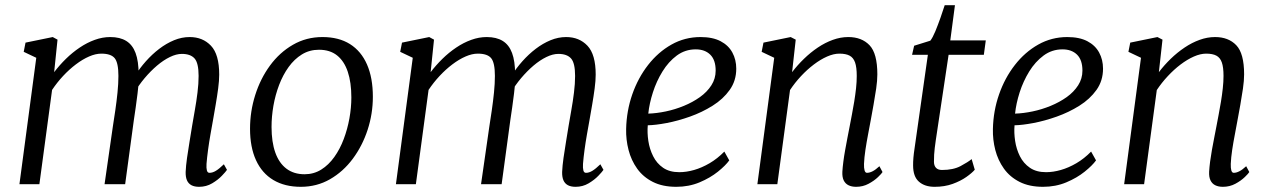

<svg xmlns="http://www.w3.org/2000/svg" viewBox="-20 -711 4901 741"><path d="M202 -558 189 -432.5Q209.5 -459.5 234.5 -484Q259.5 -508.5 287.8 -527.5Q316 -546.5 345.8 -557.2Q375.5 -568 405.5 -568Q443 -568 467.2 -553Q491.5 -538 503.2 -506.5Q515 -475 515 -424.5Q515 -421 514.8 -417.2Q514.5 -413.5 514.5 -410Q514.5 -406.5 514 -402.5L500.5 -418Q519 -447.5 543 -474.5Q567 -501.5 594.5 -522.5Q622 -543.5 651.8 -555.8Q681.5 -568 712 -568Q762.5 -568 794.2 -534.5Q826 -501 826 -423Q826 -400 822 -369.8Q818 -339.5 812.5 -307.5Q807 -275.5 802 -247Q797.5 -221.5 792.2 -192Q787 -162.5 783 -133Q779 -103.5 777 -78.5Q776 -62 778.5 -53Q781 -44 788.5 -44Q800.5 -44 813.2 -51.8Q826 -59.5 844 -77L856 -55.5Q851.5 -48.5 836.5 -32.8Q821.5 -17 798.8 -3.5Q776 10 748.5 10Q730.5 10 718.8 3.8Q707 -2.5 701.5 -15.2Q696 -28 696.5 -47.5Q697.5 -71 701.8 -101.5Q706 -132 711.5 -164.2Q717 -196.5 721.5 -225.5Q726 -253 732 -286.2Q738 -319.5 742.2 -353.8Q746.5 -388 746.5 -418Q746.5 -468 730.8 -485.5Q715 -503 682 -503Q660.5 -503 635.8 -491Q611 -479 586 -457.8Q561 -436.5 538.2 -409.5Q515.5 -382.5 498 -352.5L515.5 -400Q514 -376.5 510.8 -349.8Q507.5 -323 503.8 -296.8Q500 -270.5 496.5 -247L463 0H383.5L415.5 -222.5Q420 -251 425 -285.2Q430 -319.5 433.5 -354Q437 -388.5 437 -418Q437 -468.5 422.8 -486.2Q408.5 -504 371 -504Q349 -504 323.8 -493Q298.5 -482 272.8 -462.5Q247 -443 223.5 -417.8Q200 -392.5 181 -364L132 0H55L120 -488L71.5 -511L78.5 -546.5L183.5 -568Z M1224.5 -568Q1287.5 -568 1330.8 -540.8Q1374 -513.5 1396.5 -462Q1419 -410.5 1419 -337.5Q1419 -272 1398.8 -210Q1378.5 -148 1341.5 -98.2Q1304.5 -48.5 1253.5 -19.2Q1202.5 10 1141 10Q1079 10 1035 -16.2Q991 -42.5 968 -92.8Q945 -143 945 -214Q945 -281 965 -344.2Q985 -407.5 1022 -458Q1059 -508.5 1110.5 -538.2Q1162 -568 1224.5 -568ZM1211 -519Q1174.5 -519 1145.2 -501Q1116 -483 1094 -452.5Q1072 -422 1057.2 -383.2Q1042.5 -344.5 1035.2 -302.8Q1028 -261 1028 -221Q1028 -163 1042.5 -122.2Q1057 -81.5 1085.5 -60Q1114 -38.5 1155.5 -38.5Q1191 -38.5 1219.8 -56.5Q1248.5 -74.5 1270.2 -105Q1292 -135.5 1306.5 -174Q1321 -212.5 1328.5 -254Q1336 -295.5 1336 -335Q1336 -393 1322.2 -434Q1308.5 -475 1281 -497Q1253.5 -519 1211 -519Z M1655 -558 1642 -432.5Q1662.5 -459.5 1687.5 -484Q1712.5 -508.5 1740.8 -527.5Q1769 -546.5 1798.8 -557.2Q1828.5 -568 1858.5 -568Q1896 -568 1920.2 -553Q1944.5 -538 1956.2 -506.5Q1968 -475 1968 -424.5Q1968 -421 1967.8 -417.2Q1967.5 -413.5 1967.5 -410Q1967.5 -406.5 1967 -402.5L1953.5 -418Q1972 -447.5 1996 -474.5Q2020 -501.5 2047.5 -522.5Q2075 -543.5 2104.8 -555.8Q2134.5 -568 2165 -568Q2215.5 -568 2247.2 -534.5Q2279 -501 2279 -423Q2279 -400 2275 -369.8Q2271 -339.5 2265.5 -307.5Q2260 -275.5 2255 -247Q2250.5 -221.5 2245.2 -192Q2240 -162.5 2236 -133Q2232 -103.5 2230 -78.5Q2229 -62 2231.5 -53Q2234 -44 2241.5 -44Q2253.5 -44 2266.2 -51.8Q2279 -59.5 2297 -77L2309 -55.5Q2304.5 -48.5 2289.5 -32.8Q2274.5 -17 2251.8 -3.5Q2229 10 2201.5 10Q2183.5 10 2171.8 3.8Q2160 -2.5 2154.5 -15.2Q2149 -28 2149.5 -47.5Q2150.5 -71 2154.8 -101.5Q2159 -132 2164.5 -164.2Q2170 -196.5 2174.5 -225.5Q2179 -253 2185 -286.2Q2191 -319.5 2195.2 -353.8Q2199.5 -388 2199.5 -418Q2199.5 -468 2183.8 -485.5Q2168 -503 2135 -503Q2113.5 -503 2088.8 -491Q2064 -479 2039 -457.8Q2014 -436.5 1991.2 -409.5Q1968.5 -382.5 1951 -352.5L1968.5 -400Q1967 -376.5 1963.8 -349.8Q1960.5 -323 1956.8 -296.8Q1953 -270.5 1949.5 -247L1916 0H1836.5L1868.5 -222.5Q1873 -251 1878 -285.2Q1883 -319.5 1886.5 -354Q1890 -388.5 1890 -418Q1890 -468.5 1875.8 -486.2Q1861.5 -504 1824 -504Q1802 -504 1776.8 -493Q1751.5 -482 1725.8 -462.5Q1700 -443 1676.5 -417.8Q1653 -392.5 1634 -364L1585 0H1508L1573 -488L1524.5 -511L1531.5 -546.5L1636.5 -568Z M2794.5 -92Q2780.5 -72.5 2750.8 -48.5Q2721 -24.5 2679.8 -7.2Q2638.5 10 2590 10Q2537 10 2499.5 -9Q2462 -28 2439 -60.2Q2416 -92.5 2405.8 -132.2Q2395.5 -172 2396.5 -213Q2398 -283 2420.2 -346.8Q2442.5 -410.5 2481.2 -460.2Q2520 -510 2571.5 -539Q2623 -568 2683.5 -568Q2730.5 -568 2761 -552Q2791.5 -536 2806.5 -508.2Q2821.5 -480.5 2821.5 -446Q2821.5 -399.5 2796.2 -364Q2771 -328.5 2730.2 -303Q2689.5 -277.5 2643 -261Q2596.5 -244.5 2553 -236.2Q2509.5 -228 2480 -227.5Q2477.5 -198.5 2482.2 -167Q2487 -135.5 2500.8 -108Q2514.5 -80.5 2539.2 -63.5Q2564 -46.5 2601.5 -46.5Q2629 -46.5 2658.8 -55Q2688.5 -63.5 2718.5 -81Q2748.5 -98.5 2775.5 -126ZM2665 -520.5Q2624.5 -520.5 2592.2 -496.8Q2560 -473 2536.8 -435.2Q2513.5 -397.5 2499.8 -354.5Q2486 -311.5 2482 -272.5Q2514 -273.5 2549.8 -281Q2585.5 -288.5 2619.5 -302.5Q2653.5 -316.5 2681.2 -336.2Q2709 -356 2725.5 -381.8Q2742 -407.5 2742 -438.5Q2742 -479.5 2721.2 -500Q2700.5 -520.5 2665 -520.5Z M3037 -432.5Q3057.5 -459.5 3082.8 -484Q3108 -508.5 3136.2 -527.5Q3164.5 -546.5 3194.2 -557.2Q3224 -568 3254 -568Q3305.5 -568 3335.8 -536.5Q3366 -505 3366 -424Q3366 -400 3361.5 -369Q3357 -338 3351.2 -306Q3345.5 -274 3340.5 -247Q3336 -222 3330.2 -192.2Q3324.5 -162.5 3320 -132.8Q3315.5 -103 3314.5 -78.5Q3314 -62 3316.8 -53Q3319.5 -44 3326 -44Q3336 -44 3347.8 -50Q3359.5 -56 3374 -69.5L3386 -47Q3383 -41.5 3368.5 -27.5Q3354 -13.5 3332.2 -1.8Q3310.5 10 3284 10Q3267 10 3254.8 4Q3242.5 -2 3236.2 -14.8Q3230 -27.5 3231 -48.5Q3232 -65.5 3234.8 -87Q3237.5 -108.5 3241.8 -132Q3246 -155.5 3250.5 -178.8Q3255 -202 3259 -222.5Q3263 -244 3267.8 -268.5Q3272.5 -293 3276.8 -319Q3281 -345 3283.8 -370.2Q3286.5 -395.5 3286.5 -418Q3286.5 -451.5 3280 -470Q3273.5 -488.5 3259 -496.2Q3244.5 -504 3219.5 -504Q3197.5 -504 3172 -492.8Q3146.5 -481.5 3120.8 -462Q3095 -442.5 3071.2 -417Q3047.5 -391.5 3029 -363.5L2980 0H2903L2968 -488L2919.5 -511L2926.5 -546.5L3031.5 -568L3051 -558Z M3591.5 -169.5Q3589 -152.5 3587.5 -139.5Q3586 -126.5 3585.2 -114.2Q3584.5 -102 3584.5 -86.5Q3584.5 -72 3592.2 -63.5Q3600 -55 3615.5 -55Q3659 -55 3687.5 -70.2Q3716 -85.5 3730 -97L3742 -56Q3731.5 -43.5 3709.5 -28Q3687.5 -12.5 3656.5 -1.2Q3625.5 10 3587 10Q3549 10 3526.5 -9.8Q3504 -29.5 3504 -72.5Q3504 -79 3504.2 -86.5Q3504.5 -94 3505.2 -102.5Q3506 -111 3507 -119.8Q3508 -128.5 3509.5 -137.5L3561 -499.5H3500L3508 -534.5L3570.5 -554Q3579.5 -565.5 3589.8 -590.2Q3600 -615 3609.8 -642.8Q3619.5 -670.5 3626 -691H3665.5L3647.5 -555H3784.5L3777 -499.5H3641Z M4210 -92Q4196 -72.5 4166.2 -48.5Q4136.5 -24.5 4095.2 -7.2Q4054 10 4005.5 10Q3952.5 10 3915 -9Q3877.5 -28 3854.5 -60.2Q3831.5 -92.5 3821.2 -132.2Q3811 -172 3812 -213Q3813.5 -283 3835.8 -346.8Q3858 -410.5 3896.8 -460.2Q3935.5 -510 3987 -539Q4038.5 -568 4099 -568Q4146 -568 4176.5 -552Q4207 -536 4222 -508.2Q4237 -480.5 4237 -446Q4237 -399.5 4211.8 -364Q4186.5 -328.5 4145.8 -303Q4105 -277.5 4058.5 -261Q4012 -244.5 3968.5 -236.2Q3925 -228 3895.5 -227.5Q3893 -198.5 3897.8 -167Q3902.5 -135.5 3916.2 -108Q3930 -80.5 3954.8 -63.5Q3979.5 -46.5 4017 -46.5Q4044.5 -46.5 4074.2 -55Q4104 -63.5 4134 -81Q4164 -98.5 4191 -126ZM4080.5 -520.5Q4040 -520.5 4007.8 -496.8Q3975.5 -473 3952.2 -435.2Q3929 -397.5 3915.2 -354.5Q3901.5 -311.5 3897.5 -272.5Q3929.5 -273.5 3965.2 -281Q4001 -288.5 4035 -302.5Q4069 -316.5 4096.8 -336.2Q4124.5 -356 4141 -381.8Q4157.5 -407.5 4157.5 -438.5Q4157.5 -479.5 4136.8 -500Q4116 -520.5 4080.5 -520.5Z M4452.5 -432.5Q4473 -459.5 4498.2 -484Q4523.5 -508.5 4551.8 -527.5Q4580 -546.5 4609.8 -557.2Q4639.5 -568 4669.5 -568Q4721 -568 4751.2 -536.5Q4781.5 -505 4781.5 -424Q4781.5 -400 4777 -369Q4772.5 -338 4766.8 -306Q4761 -274 4756 -247Q4751.5 -222 4745.8 -192.2Q4740 -162.5 4735.5 -132.8Q4731 -103 4730 -78.5Q4729.5 -62 4732.2 -53Q4735 -44 4741.5 -44Q4751.5 -44 4763.2 -50Q4775 -56 4789.5 -69.5L4801.5 -47Q4798.5 -41.5 4784 -27.5Q4769.5 -13.5 4747.8 -1.8Q4726 10 4699.5 10Q4682.5 10 4670.2 4Q4658 -2 4651.8 -14.8Q4645.5 -27.5 4646.5 -48.5Q4647.5 -65.5 4650.2 -87Q4653 -108.5 4657.2 -132Q4661.5 -155.5 4666 -178.8Q4670.5 -202 4674.5 -222.5Q4678.5 -244 4683.2 -268.5Q4688 -293 4692.2 -319Q4696.5 -345 4699.2 -370.2Q4702 -395.5 4702 -418Q4702 -451.5 4695.5 -470Q4689 -488.5 4674.5 -496.2Q4660 -504 4635 -504Q4613 -504 4587.5 -492.8Q4562 -481.5 4536.2 -462Q4510.5 -442.5 4486.8 -417Q4463 -391.5 4444.5 -363.5L4395.5 0H4318.5L4383.5 -488L4335 -511L4342 -546.5L4447 -568L4466.5 -558Z"/></svg>

Font: Merriweather Light
Style: Italic
Weight: 300
Italic angle: -7.8°
Designer: Eben Sorkin
Foundry: Eben Sorkin
Version: Version 2.101